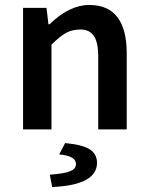

<svg xmlns="http://www.w3.org/2000/svg" viewBox="-20 -523 600 776"><path d="M287.1 140.1Q287.1 106.9 219.2 101.1L243.2 55.2Q314 62 342.8 80.6Q371.6 99.1 372.1 134.8Q372.1 225.1 190.9 232.9L181.2 183.1Q240.2 178.7 263.7 168.9Q287.1 159.2 287.1 140.1ZM73.2 0V-491.2H168L175.8 -424.8H180.2Q260.3 -502.9 340.8 -502.9Q491.7 -502.9 492.2 -308.1V0H377V-293Q377 -353 358.9 -378.4Q340.8 -403.8 305.7 -403.8Q270.5 -403.3 246.1 -389.6Q222.2 -376 188 -342.8V0Z"/></svg>

Font: SourceSansPro-Semibold
Style: Regular
Weight: 600
Designer: Paul D. Hunt
Foundry: Adobe Systems Incorporated
Version: Version 2.020;PS 2.0;hotconv 1.0.86;makeotf.lib2.5.63406